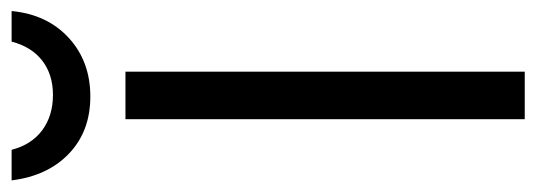

<svg xmlns="http://www.w3.org/2000/svg" viewBox="-352 -622 946 339"><g transform="rotate(-90 121.5 -453.0)"><path d="M164 -705H80V0H164ZM123 -833Q86 -833 60.5 -852Q35 -871 26 -906H-28Q-20 -842 19.5 -804.5Q59 -767 120 -767Q182 -767 223.5 -805Q265 -843 271 -906H217Q208 -871 183.5 -852Q159 -833 123 -833Z"/></g></svg>

Font: Geom Light
Style: Regular
Weight: 300
Version: Version 1.102